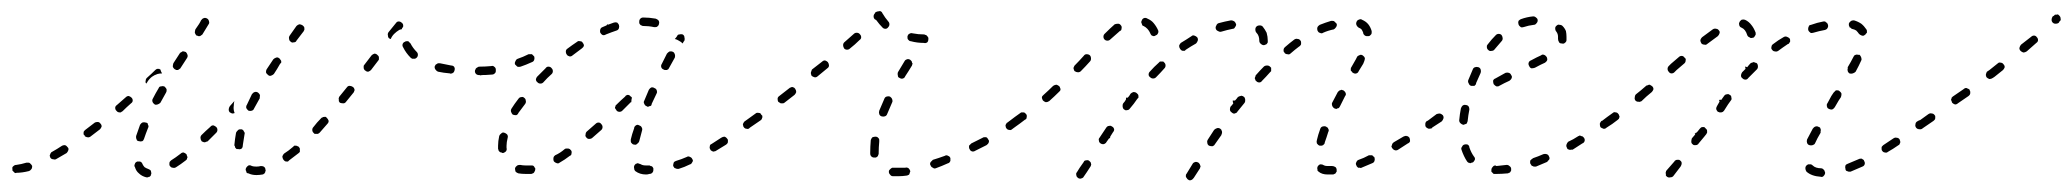

<svg xmlns="http://www.w3.org/2000/svg" viewBox="-20 -297 3669 340"><path d="M239 17Q240 17 242 17Q243 16 245 16Q246 15 247 14Q247 12 248 11Q248 8 247 5Q245 3 242 2Q239 1 236 -1Q234 -3 232 -7Q232 -8 231 -9Q230 -10 228 -11Q227 -11 226 -11Q224 -11 223 -11Q221 -10 220 -9Q219 -8 219 -7Q218 -5 218 -4Q218 -2 219 -1Q221 6 226 10Q231 15 239 17ZM445 12Q446 12 447 11Q449 10 449 9Q450 8 450 6Q451 5 450 3Q450 0 447 -2Q445 -3 442 -3Q438 -2 434 -2Q429 -2 426 -3Q423 -5 420 -4Q417 -2 416 0Q415 2 415 3Q415 5 416 6Q416 8 417 9Q418 10 420 10Q426 13 434 13Q439 13 445 12ZM36 2Q37 0 37 -3Q36 -5 35 -6Q34 -7 33 -8Q32 -9 30 -9Q29 -9 27 -9Q17 -6 9 -5Q6 -5 4 -3Q1 -1 2 2Q2 4 2 5Q3 6 4 7Q5 8 6 9Q8 10 9 9Q19 9 31 6Q34 5 36 2ZM311 -15Q311 -17 312 -18Q312 -20 311 -21Q311 -23 310 -24Q308 -26 305 -27Q302 -27 300 -25Q291 -18 283 -13Q282 -12 281 -11Q280 -10 280 -8Q280 -7 280 -5Q280 -4 281 -3Q283 0 286 0Q289 1 292 -1Q300 -6 309 -13Q310 -14 311 -15ZM511 -28Q511 -30 511 -31Q511 -33 511 -34Q510 -36 509 -37Q508 -38 507 -38Q506 -39 504 -39Q503 -39 501 -39Q500 -38 499 -37Q491 -30 483 -25Q481 -23 480 -20Q480 -17 482 -14Q483 -13 484 -12Q485 -11 487 -11Q488 -11 490 -11Q491 -12 492 -13Q500 -19 509 -26Q510 -27 511 -28ZM101 -31Q102 -34 100 -36Q98 -39 95 -40Q92 -40 90 -39Q81 -33 72 -28Q71 -28 70 -26Q69 -25 69 -24Q68 -22 68 -21Q69 -19 69 -18Q71 -15 74 -15Q77 -14 79 -15Q88 -20 98 -26Q100 -28 101 -31ZM396 -38Q396 -36 397 -35Q398 -34 399 -33Q401 -33 402 -33Q405 -32 408 -34Q410 -36 410 -40Q411 -48 413 -59Q414 -62 412 -64Q411 -67 408 -68Q406 -68 405 -68Q403 -68 402 -67Q401 -66 400 -65Q399 -64 398 -62Q396 -51 395 -40Q395 -39 396 -38ZM365 -67Q365 -70 363 -72Q362 -73 360 -74Q359 -75 357 -75Q356 -75 354 -74Q353 -73 352 -72Q344 -65 337 -58Q335 -56 335 -53Q335 -50 337 -47Q338 -46 339 -46Q341 -45 342 -45Q344 -45 345 -46Q347 -46 348 -47Q355 -54 363 -62Q365 -64 365 -67ZM221 -53Q221 -52 222 -50Q222 -49 223 -48Q225 -47 226 -47Q229 -46 232 -47Q234 -48 235 -51Q238 -60 242 -70Q243 -72 243 -73Q243 -75 242 -76Q242 -78 241 -79Q239 -80 238 -80Q235 -81 232 -80Q230 -79 228 -76Q224 -65 221 -56Q221 -54 221 -53ZM160 -73Q160 -76 158 -78Q156 -81 153 -81Q150 -81 148 -80Q139 -73 131 -67Q130 -66 129 -65Q128 -64 128 -62Q128 -61 128 -59Q129 -58 130 -57Q130 -55 132 -55Q133 -54 135 -54Q136 -53 137 -54Q139 -54 140 -55Q148 -61 157 -68Q159 -70 160 -73ZM562 -83Q561 -86 559 -88Q558 -89 557 -90Q555 -90 554 -90Q552 -90 551 -89Q550 -89 549 -88Q541 -80 535 -72Q533 -70 533 -67Q533 -64 535 -62Q536 -61 537 -60Q539 -60 540 -60Q542 -60 543 -60Q545 -61 546 -62Q553 -70 560 -78Q562 -80 562 -83ZM385 -103Q385 -106 387 -109L395 -118Q394 -114 394 -110Q393 -104 395 -98Q395 -97 396 -97Q394 -96 391 -96Q389 -97 387 -98Q385 -100 385 -103ZM215 -119Q215 -122 213 -124Q211 -126 208 -127Q205 -127 203 -125Q195 -118 187 -111Q184 -109 184 -106Q184 -103 186 -101Q187 -100 188 -99Q190 -98 191 -98Q193 -98 194 -98Q195 -99 197 -100Q204 -107 212 -114Q215 -116 215 -119ZM416 -108Q416 -107 416 -106Q417 -104 418 -103Q419 -102 420 -101Q423 -100 426 -101Q429 -102 430 -105Q435 -114 440 -123Q440 -124 440 -126Q441 -127 440 -129Q440 -130 439 -131Q438 -132 437 -133Q434 -135 431 -134Q428 -133 426 -130Q421 -120 417 -111Q416 -110 416 -108ZM250 -117Q251 -114 254 -112Q256 -111 259 -112Q262 -113 264 -115Q269 -124 274 -133Q275 -135 275 -136Q275 -138 275 -139Q274 -141 273 -142Q272 -143 271 -144Q268 -145 265 -144Q262 -144 261 -141Q255 -131 251 -123Q249 -120 250 -117ZM607 -135Q608 -137 608 -138Q607 -140 607 -141Q606 -142 605 -143Q602 -145 599 -145Q596 -145 594 -142L581 -126Q580 -125 580 -123Q579 -122 580 -121Q580 -119 580 -118Q581 -116 582 -115Q585 -114 588 -114Q591 -114 593 -117L606 -133Q607 -134 607 -135ZM249 -161Q253 -164 259 -166Q263 -167 267 -167Q265 -170 264 -174Q263 -174 262 -175Q261 -175 260 -175Q259 -175 258 -175Q256 -174 255 -173Q248 -166 240 -159Q238 -157 238 -154Q237 -151 239 -149Q240 -150 241 -152Q244 -157 249 -161ZM451 -169Q452 -166 455 -164Q457 -162 460 -163Q463 -164 465 -166Q471 -175 476 -184Q477 -185 478 -186Q478 -188 478 -189Q477 -191 476 -192Q476 -193 474 -194Q472 -196 469 -195Q466 -194 464 -192Q458 -183 452 -174Q451 -172 451 -169ZM833 -164Q834 -165 835 -166Q836 -167 837 -168Q837 -169 837 -171Q838 -174 835 -176Q833 -178 830 -179H829Q827 -179 826 -178Q824 -177 823 -176Q822 -175 822 -174Q821 -173 821 -171Q821 -168 823 -166Q825 -164 829 -164H830Q831 -163 833 -164ZM780 -167Q781 -167 782 -168Q784 -169 784 -170Q785 -172 785 -173Q786 -176 784 -179Q782 -181 779 -181Q768 -183 759 -185Q758 -185 756 -185Q755 -185 754 -184Q752 -183 751 -182Q751 -181 750 -180Q749 -177 751 -174Q753 -171 756 -170Q765 -168 777 -167Q778 -166 780 -167ZM651 -192Q651 -194 651 -195Q651 -197 650 -198Q649 -199 648 -200Q646 -202 643 -202Q640 -201 638 -199L625 -182Q624 -181 624 -180Q624 -178 624 -177Q624 -175 625 -174Q625 -173 627 -172Q629 -170 632 -170Q635 -171 637 -173L650 -190Q651 -191 651 -192ZM286 -179Q287 -176 290 -174Q291 -174 292 -173Q294 -173 295 -173Q297 -174 298 -175Q299 -175 300 -177L311 -194Q313 -197 312 -200Q311 -203 309 -205Q307 -205 306 -206Q305 -206 303 -206Q302 -205 300 -204Q299 -204 298 -202L287 -185Q286 -182 286 -179ZM710 -193Q711 -193 713 -193Q714 -193 715 -193Q717 -194 718 -195Q720 -197 720 -200Q720 -203 718 -205Q711 -212 707 -220Q706 -221 705 -222Q704 -223 703 -224Q701 -224 700 -224Q698 -224 697 -223Q694 -222 693 -219Q692 -216 694 -213Q699 -203 707 -195Q708 -194 710 -193ZM492 -228Q492 -225 495 -223Q497 -221 500 -222Q504 -222 505 -225L518 -242Q518 -243 519 -244Q519 -246 519 -247Q519 -249 518 -250Q517 -251 516 -252Q513 -254 510 -254Q507 -253 505 -251L493 -234Q491 -231 492 -228ZM667 -234Q666 -237 668 -240Q676 -250 681 -256Q683 -259 686 -259Q689 -259 691 -257Q692 -257 693 -255Q694 -254 694 -252Q694 -251 694 -250Q693 -248 692 -247Q692 -246 691 -245Q689 -245 687 -244Q682 -241 678 -237Q674 -233 672 -228Q672 -228 671 -228Q670 -229 669 -229Q667 -231 667 -234ZM336 -261Q336 -261 336 -261L337 -262Q338 -264 341 -265Q344 -266 347 -264Q349 -263 350 -260Q351 -257 350 -255Q347 -250 339 -237Q338 -235 337 -235Q336 -234 334 -233Q333 -233 331 -233Q330 -234 328 -234Q326 -236 325 -239Q325 -242 326 -245Q334 -256 336 -261Q336 -261 336 -261Z M1130 11Q1133 11 1135 9Q1137 7 1137 4Q1137 2 1137 1Q1136 -1 1135 -2Q1134 -3 1132 -3Q1131 -4 1130 -4Q1127 -4 1124 -4Q1118 -4 1115 -6Q1113 -7 1112 -7Q1110 -8 1109 -8Q1107 -7 1106 -7Q1105 -6 1104 -5Q1102 -2 1103 1Q1103 4 1105 6Q1113 12 1124 12Q1127 12 1130 11ZM921 11Q925 10 926 8Q928 5 928 2Q928 1 927 0Q926 -2 925 -3Q924 -4 922 -4Q921 -4 919 -4Q915 -4 911 -4Q906 -4 901 -5Q898 -5 896 -4Q893 -2 892 1Q892 4 893 7Q895 9 898 10Q904 11 911 11Q916 11 921 11ZM1204 -7Q1205 -8 1206 -10Q1207 -11 1207 -13Q1207 -14 1206 -15Q1205 -18 1202 -19Q1199 -21 1196 -19Q1187 -15 1177 -12Q1174 -11 1173 -9Q1172 -6 1172 -3Q1173 -2 1174 0Q1175 1 1176 1Q1178 2 1179 2Q1180 2 1182 2Q1192 -1 1202 -6Q1203 -6 1204 -7ZM992 -25Q993 -29 991 -31Q990 -32 989 -33Q987 -34 986 -34Q984 -34 983 -34Q981 -34 980 -33Q972 -26 963 -22Q962 -21 961 -20Q960 -18 960 -17Q960 -15 960 -14Q960 -13 961 -11Q963 -9 966 -8Q969 -7 971 -9Q980 -14 989 -21Q992 -22 992 -25ZM862 -33Q863 -32 863 -30Q864 -29 865 -28Q866 -27 868 -27Q869 -26 871 -26Q874 -27 876 -29Q878 -32 877 -35Q877 -37 877 -39Q877 -45 879 -53Q880 -56 878 -59Q876 -61 873 -62Q870 -63 868 -61Q865 -59 864 -56Q862 -47 862 -39Q862 -36 862 -33ZM1268 -43Q1269 -44 1269 -46Q1269 -47 1269 -49Q1269 -50 1268 -51Q1266 -54 1263 -55Q1260 -55 1257 -53Q1248 -47 1240 -42Q1237 -41 1237 -38Q1236 -35 1238 -32Q1238 -31 1240 -30Q1241 -29 1242 -29Q1244 -28 1245 -29Q1247 -29 1248 -30Q1256 -35 1266 -41Q1267 -42 1268 -43ZM1097 -47Q1097 -45 1098 -44Q1099 -43 1100 -42Q1101 -41 1103 -41Q1106 -40 1108 -42Q1111 -44 1112 -47Q1114 -55 1117 -66Q1118 -69 1116 -72Q1115 -74 1112 -75Q1110 -76 1109 -76Q1108 -76 1106 -75Q1105 -74 1104 -73Q1103 -72 1103 -70Q1099 -59 1097 -50Q1097 -48 1097 -47ZM1047 -72Q1047 -75 1045 -77Q1043 -80 1040 -80Q1037 -80 1035 -78Q1027 -71 1019 -64Q1017 -62 1017 -59Q1016 -56 1018 -54Q1020 -51 1023 -51Q1027 -51 1029 -53Q1037 -60 1045 -67Q1047 -69 1047 -72ZM1310 -73Q1311 -74 1311 -76Q1312 -77 1311 -79Q1311 -80 1310 -81Q1308 -84 1305 -84Q1302 -85 1300 -83L1299 -82Q1298 -82 1297 -80Q1296 -79 1296 -78Q1295 -76 1296 -75Q1296 -73 1297 -72Q1299 -69 1302 -69Q1305 -68 1307 -70L1308 -71Q1310 -72 1310 -73ZM885 -99Q886 -96 888 -94Q891 -93 894 -93Q897 -94 898 -97Q904 -105 910 -113Q912 -116 911 -119Q911 -122 908 -124Q906 -126 903 -125Q900 -125 898 -122Q891 -113 886 -105Q884 -102 885 -99ZM1082 -101Q1080 -99 1077 -99Q1074 -99 1072 -101Q1071 -103 1070 -104Q1069 -105 1069 -107Q1070 -108 1070 -110Q1071 -111 1072 -112Q1079 -119 1087 -126Q1088 -128 1089 -128Q1090 -129 1092 -129Q1093 -129 1095 -128Q1096 -127 1097 -126Q1098 -126 1098 -125Q1099 -125 1099 -124Q1098 -120 1098 -117Q1098 -116 1098 -116Q1097 -116 1097 -116Q1097 -116 1097 -116Q1090 -109 1082 -101ZM1121 -113Q1122 -110 1125 -109Q1126 -108 1127 -108Q1129 -108 1130 -109Q1132 -109 1133 -110Q1134 -111 1134 -113Q1138 -122 1143 -132Q1144 -134 1143 -137Q1142 -140 1139 -141Q1136 -143 1133 -142Q1131 -141 1129 -138Q1125 -128 1121 -119Q1119 -116 1121 -113ZM930 -159Q929 -158 929 -156Q929 -155 930 -153Q931 -152 932 -151Q934 -149 937 -149Q940 -149 942 -151Q949 -159 957 -166Q959 -168 959 -171Q959 -174 957 -176Q955 -179 951 -179Q948 -179 946 -176Q939 -169 931 -161Q930 -160 930 -159ZM855 -166Q856 -167 857 -168Q858 -169 858 -171Q858 -172 858 -174Q858 -177 855 -179Q853 -181 850 -180Q839 -179 830 -179Q827 -179 825 -176Q823 -174 823 -171Q823 -168 825 -166Q827 -164 830 -164Q840 -164 852 -165Q853 -165 855 -166ZM1151 -178Q1152 -175 1155 -174Q1156 -173 1158 -173Q1159 -173 1161 -173Q1162 -174 1163 -174Q1164 -175 1165 -177L1175 -195Q1176 -198 1175 -201Q1174 -204 1172 -205Q1170 -206 1169 -206Q1167 -206 1166 -206Q1164 -205 1163 -204Q1162 -203 1161 -202L1152 -184Q1150 -181 1151 -178ZM926 -191Q927 -194 926 -197Q925 -198 924 -199Q923 -200 922 -201Q920 -201 919 -201Q917 -201 916 -201Q906 -196 897 -193Q894 -192 893 -189Q891 -186 892 -183Q894 -181 896 -179Q899 -178 902 -179Q911 -182 922 -187Q925 -188 926 -191ZM982 -206Q982 -202 984 -200Q985 -198 989 -197Q992 -197 994 -199Q1002 -205 1010 -211Q1013 -213 1014 -216Q1014 -219 1012 -221Q1011 -224 1007 -224Q1004 -225 1002 -223Q993 -217 985 -211Q982 -209 982 -206ZM1183 -236Q1186 -237 1189 -236Q1192 -234 1192 -231Q1193 -228 1192 -225Q1190 -223 1189 -220Q1186 -223 1182 -225Q1179 -227 1175 -228Q1177 -230 1179 -233Q1180 -236 1183 -236ZM1056 -254Q1055 -254 1055 -254Q1055 -253 1054 -252Q1051 -251 1047 -249Q1044 -248 1043 -245Q1042 -242 1043 -239Q1045 -236 1047 -235Q1050 -234 1053 -236Q1063 -240 1072 -243Q1075 -244 1076 -247Q1077 -250 1076 -253Q1075 -255 1073 -257Q1070 -258 1067 -257Q1062 -255 1056 -253Q1056 -254 1056 -254ZM1114 -264Q1112 -262 1112 -259Q1112 -257 1112 -256Q1113 -254 1114 -253Q1115 -252 1116 -252Q1117 -251 1119 -251Q1129 -251 1138 -249Q1140 -249 1141 -249Q1143 -249 1144 -250Q1145 -251 1146 -252Q1147 -254 1147 -255Q1148 -258 1146 -261Q1144 -263 1141 -264Q1130 -266 1119 -266Q1116 -266 1114 -264Z M1585 14Q1587 14 1588 13Q1589 13 1590 12Q1591 10 1591 9Q1592 7 1592 6Q1591 3 1589 1Q1586 -1 1583 0Q1577 0 1572 0Q1567 0 1563 0Q1561 0 1560 0Q1558 1 1557 2Q1556 3 1555 4Q1554 5 1554 7Q1554 10 1556 12Q1558 15 1561 15Q1566 15 1572 15Q1578 15 1585 14ZM1661 -9Q1662 -10 1663 -12Q1663 -13 1663 -14Q1663 -16 1663 -17Q1662 -20 1659 -21Q1656 -23 1653 -21Q1642 -17 1632 -14Q1631 -13 1630 -12Q1629 -11 1628 -10Q1627 -8 1627 -7Q1627 -5 1628 -4Q1629 -1 1632 0Q1634 2 1637 1Q1648 -3 1659 -8Q1660 -8 1661 -9ZM1521 -25Q1521 -22 1523 -20Q1525 -18 1528 -18Q1530 -18 1531 -18Q1533 -19 1534 -20Q1535 -21 1535 -22Q1536 -24 1536 -25Q1536 -26 1536 -27Q1536 -36 1537 -46Q1537 -48 1537 -49Q1537 -51 1536 -52Q1535 -53 1534 -54Q1532 -55 1531 -55Q1528 -55 1525 -54Q1523 -52 1522 -49Q1521 -37 1521 -27Q1521 -26 1521 -25ZM1731 -45Q1732 -48 1730 -50Q1729 -52 1728 -53Q1727 -54 1726 -54Q1724 -54 1723 -54Q1721 -54 1720 -53Q1710 -48 1700 -43Q1699 -42 1698 -41Q1697 -40 1696 -39Q1696 -37 1696 -36Q1696 -34 1697 -33Q1698 -30 1701 -29Q1704 -28 1707 -30Q1717 -35 1727 -40Q1730 -42 1731 -45ZM1778 -73Q1779 -74 1779 -76Q1780 -77 1779 -79Q1779 -80 1778 -81Q1776 -84 1773 -84Q1770 -85 1768 -83L1764 -80Q1763 -80 1762 -78Q1761 -77 1761 -76Q1760 -74 1761 -73Q1761 -71 1762 -70Q1764 -67 1767 -67Q1770 -66 1772 -68L1776 -71Q1778 -72 1778 -73ZM1329 -86Q1329 -87 1330 -89Q1330 -90 1330 -92Q1329 -93 1328 -94Q1327 -97 1324 -97Q1320 -98 1318 -96Q1308 -89 1300 -83Q1298 -82 1298 -81Q1297 -80 1297 -78Q1296 -77 1297 -75Q1297 -74 1298 -73Q1300 -70 1303 -70Q1306 -69 1308 -71Q1317 -77 1327 -84Q1328 -85 1329 -86ZM1537 -95Q1538 -92 1541 -91Q1544 -90 1547 -91Q1550 -92 1551 -95Q1555 -105 1560 -116Q1561 -118 1560 -121Q1559 -124 1556 -126Q1553 -127 1550 -126Q1547 -125 1546 -122Q1541 -111 1537 -101Q1536 -98 1537 -95ZM1390 -134Q1390 -137 1388 -140Q1387 -141 1386 -142Q1385 -142 1383 -143Q1382 -143 1380 -142Q1379 -142 1378 -141L1360 -127Q1357 -125 1357 -122Q1357 -119 1358 -117Q1359 -116 1361 -115Q1362 -114 1363 -114Q1365 -114 1366 -114Q1368 -114 1369 -115L1387 -129Q1389 -131 1390 -134ZM1570 -163Q1570 -160 1573 -159Q1576 -157 1579 -158Q1582 -159 1583 -162Q1589 -171 1595 -181Q1595 -182 1596 -184Q1596 -185 1595 -186Q1595 -188 1594 -189Q1593 -190 1592 -191Q1589 -193 1586 -192Q1583 -191 1582 -189Q1576 -179 1570 -169Q1569 -166 1570 -163ZM1448 -181Q1448 -184 1446 -187Q1444 -189 1441 -190Q1438 -190 1436 -188L1418 -174Q1417 -173 1417 -171Q1416 -170 1416 -169Q1416 -167 1416 -166Q1417 -164 1417 -163Q1419 -161 1423 -160Q1426 -160 1428 -162L1445 -176Q1448 -178 1448 -181ZM1505 -231Q1505 -234 1503 -236Q1501 -239 1497 -239Q1494 -239 1492 -237Q1484 -230 1475 -222Q1473 -220 1473 -217Q1473 -214 1475 -211Q1477 -209 1480 -209Q1483 -209 1485 -211Q1494 -218 1502 -226Q1505 -228 1505 -231ZM1622 -222Q1624 -224 1624 -228Q1624 -229 1624 -230Q1623 -232 1622 -233Q1621 -234 1620 -235Q1618 -235 1617 -236Q1606 -236 1596 -238Q1593 -239 1590 -237Q1588 -236 1587 -233Q1587 -231 1587 -230Q1587 -228 1588 -227Q1589 -226 1590 -225Q1591 -224 1593 -224Q1604 -221 1616 -221Q1619 -220 1622 -222ZM1531 -262Q1530 -262 1529 -263Q1527 -265 1527 -268Q1527 -271 1529 -273L1530 -275Q1533 -277 1536 -277Q1539 -278 1541 -276Q1542 -275 1542 -275Q1542 -274 1543 -273Q1547 -266 1553 -259Q1555 -257 1555 -254Q1555 -251 1553 -249Q1551 -246 1548 -246Q1545 -246 1543 -248Q1537 -254 1532 -261Q1532 -261 1531 -262Z M2106 -2Q2106 -3 2105 -5Q2105 -6 2104 -7Q2103 -9 2102 -9Q2099 -11 2096 -10Q2093 -9 2092 -7L2081 11Q2080 12 2080 13Q2080 15 2080 16Q2081 18 2082 19Q2082 20 2084 21Q2086 23 2089 22Q2092 21 2094 18L2105 1Q2105 0 2106 -2ZM1912 -5Q1913 -6 1912 -7Q1912 -9 1911 -10Q1910 -11 1909 -12Q1907 -14 1903 -13Q1900 -13 1899 -10Q1891 1 1887 8Q1885 10 1886 13Q1886 16 1889 18Q1890 19 1891 19Q1893 20 1894 19Q1896 19 1897 18Q1898 18 1899 16Q1904 9 1911 -2Q1912 -3 1912 -5ZM2340 12Q2342 12 2343 11Q2344 11 2345 10Q2346 8 2347 7Q2347 6 2347 4Q2347 1 2345 -1Q2342 -3 2339 -3Q2335 -3 2331 -3Q2327 -3 2325 -4Q2322 -6 2319 -6Q2316 -6 2314 -3Q2313 -2 2313 -1Q2312 1 2313 2Q2313 4 2313 5Q2314 6 2315 7Q2321 12 2331 12Q2336 12 2340 12ZM2414 -12Q2415 -15 2414 -18Q2414 -19 2412 -20Q2411 -21 2410 -22Q2409 -22 2407 -22Q2406 -22 2404 -22Q2395 -17 2386 -14Q2383 -13 2382 -10Q2380 -7 2382 -4Q2382 -3 2383 -2Q2384 -1 2385 0Q2387 0 2388 0Q2390 1 2391 0Q2400 -4 2410 -8Q2413 -9 2414 -12ZM2477 -47Q2477 -50 2476 -53Q2475 -54 2474 -55Q2473 -56 2471 -56Q2470 -57 2468 -56Q2467 -56 2465 -55Q2456 -50 2448 -45Q2447 -44 2446 -43Q2445 -42 2445 -40Q2444 -39 2444 -37Q2445 -36 2445 -35Q2447 -32 2450 -31Q2453 -30 2456 -32Q2464 -37 2473 -43Q2476 -44 2477 -47ZM2144 -61Q2144 -63 2144 -64Q2143 -66 2143 -67Q2142 -68 2141 -69Q2138 -71 2135 -70Q2132 -69 2130 -67L2119 -50Q2117 -47 2118 -44Q2118 -41 2121 -39Q2124 -38 2127 -38Q2130 -39 2131 -41L2143 -58Q2143 -60 2144 -61ZM2312 -43Q2314 -40 2317 -39Q2318 -39 2320 -39Q2321 -39 2323 -40Q2324 -41 2325 -42Q2326 -43 2326 -45Q2329 -53 2332 -63Q2333 -65 2333 -66Q2333 -68 2332 -69Q2332 -70 2331 -71Q2329 -72 2328 -73Q2325 -74 2322 -73Q2319 -72 2318 -69Q2314 -58 2312 -49Q2311 -46 2312 -43ZM1945 -52Q1946 -53 1946 -54Q1946 -54 1946 -55L1951 -63Q1953 -65 1953 -68Q1952 -72 1949 -73Q1947 -75 1944 -74Q1941 -74 1939 -71L1927 -53Q1925 -51 1926 -48Q1926 -45 1929 -43Q1930 -42 1932 -42Q1933 -41 1935 -42Q1936 -42 1937 -43Q1939 -44 1939 -45L1944 -52Q1945 -52 1945 -52ZM2518 -73Q2519 -74 2519 -76Q2520 -77 2519 -79Q2519 -80 2518 -81Q2516 -84 2513 -84Q2510 -85 2508 -83H2507Q2506 -82 2505 -81Q2504 -79 2504 -78Q2504 -77 2504 -75Q2504 -74 2505 -72Q2507 -70 2510 -69Q2513 -69 2516 -70V-71Q2517 -72 2518 -73ZM1798 -89Q1799 -93 1797 -95Q1796 -96 1795 -97Q1794 -98 1792 -98Q1791 -98 1789 -98Q1788 -98 1787 -97Q1777 -90 1768 -83Q1766 -82 1766 -81Q1765 -80 1765 -78Q1764 -77 1765 -75Q1765 -74 1766 -73Q1768 -70 1771 -70Q1774 -69 1776 -71Q1786 -78 1795 -85Q1798 -86 1798 -89ZM2185 -118Q2185 -119 2185 -121Q2185 -122 2184 -124Q2184 -125 2182 -126Q2181 -127 2180 -127Q2178 -128 2177 -127Q2175 -127 2174 -126Q2173 -126 2172 -125Q2170 -122 2167 -119Q2165 -119 2163 -119Q2163 -119 2163 -118Q2163 -118 2163 -118Q2163 -116 2164 -114Q2162 -111 2159 -108Q2158 -106 2158 -103Q2158 -100 2161 -98Q2162 -97 2164 -96Q2165 -96 2167 -96Q2168 -97 2169 -97Q2171 -98 2171 -99Q2178 -108 2184 -115Q2185 -117 2185 -118ZM1996 -124Q1996 -126 1996 -127Q1996 -129 1995 -130Q1994 -131 1993 -132Q1991 -134 1987 -134Q1984 -133 1982 -131Q1980 -127 1977 -124Q1975 -124 1974 -124Q1974 -122 1974 -121Q1972 -117 1969 -114Q1968 -112 1968 -111Q1968 -109 1968 -108Q1968 -107 1969 -105Q1969 -104 1971 -103Q1973 -101 1976 -102Q1979 -102 1981 -105Q1988 -113 1994 -122Q1995 -123 1996 -124ZM2339 -110Q2340 -107 2343 -105Q2344 -105 2346 -104Q2347 -104 2348 -105Q2350 -105 2351 -106Q2352 -107 2353 -109Q2357 -117 2362 -127Q2364 -129 2363 -132Q2362 -135 2359 -137Q2358 -137 2356 -138Q2355 -138 2353 -137Q2352 -137 2351 -136Q2350 -135 2349 -134Q2344 -124 2339 -115Q2338 -113 2339 -110ZM1857 -136Q1858 -137 1858 -139Q1858 -140 1857 -142Q1857 -143 1856 -144Q1854 -146 1851 -147Q1848 -147 1845 -145Q1837 -137 1828 -129Q1827 -128 1826 -127Q1825 -126 1825 -124Q1825 -123 1826 -121Q1826 -120 1827 -119Q1829 -117 1832 -116Q1835 -116 1838 -118Q1847 -126 1855 -134Q1856 -135 1857 -136ZM2231 -171Q2231 -172 2231 -174Q2231 -175 2231 -177Q2230 -178 2229 -179Q2227 -181 2224 -181Q2220 -181 2218 -179Q2211 -172 2204 -164Q2203 -163 2203 -161Q2202 -160 2202 -158Q2203 -157 2203 -155Q2204 -154 2205 -153Q2207 -151 2210 -151Q2213 -151 2215 -154Q2222 -161 2229 -169Q2230 -170 2231 -171ZM2044 -181Q2044 -184 2042 -186Q2041 -187 2040 -188Q2038 -188 2037 -188Q2035 -188 2034 -188Q2033 -187 2032 -186Q2024 -179 2016 -170Q2014 -168 2014 -165Q2014 -162 2017 -160Q2019 -158 2022 -158Q2025 -158 2027 -160Q2035 -168 2042 -176Q2044 -178 2044 -181ZM2381 -192 2373 -178Q2372 -177 2372 -175Q2372 -174 2372 -172Q2373 -171 2374 -170Q2375 -168 2376 -168Q2379 -166 2382 -167Q2385 -168 2386 -171L2394 -184Q2395 -187 2396 -189Q2397 -192 2397 -194Q2396 -197 2393 -199Q2391 -200 2390 -200Q2388 -200 2387 -199Q2386 -199 2385 -198Q2383 -197 2383 -196Q2382 -194 2381 -192ZM1912 -193Q1912 -197 1910 -199Q1908 -201 1904 -201Q1901 -201 1899 -198Q1891 -189 1883 -181Q1882 -180 1882 -179Q1881 -178 1881 -176Q1881 -175 1882 -173Q1882 -172 1883 -171Q1886 -169 1889 -169Q1892 -169 1894 -171Q1902 -179 1910 -188Q1912 -190 1912 -193ZM2283 -217Q2284 -218 2284 -219Q2284 -221 2284 -222Q2284 -224 2283 -225Q2281 -228 2278 -228Q2275 -229 2272 -227Q2264 -221 2256 -214Q2255 -213 2254 -212Q2253 -210 2253 -209Q2253 -207 2253 -206Q2254 -205 2255 -203Q2257 -201 2260 -201Q2263 -200 2265 -202Q2273 -209 2281 -215Q2282 -215 2283 -217ZM2101 -225Q2102 -228 2100 -231Q2098 -233 2095 -234Q2092 -235 2090 -233Q2081 -227 2071 -221Q2069 -219 2068 -216Q2068 -213 2070 -210Q2071 -209 2072 -208Q2073 -207 2075 -207Q2076 -207 2078 -207Q2079 -208 2080 -209Q2089 -215 2098 -220Q2100 -222 2101 -225ZM2210 -225Q2210 -222 2212 -220Q2215 -217 2218 -217Q2219 -217 2221 -218Q2222 -218 2223 -219Q2224 -220 2225 -222Q2225 -223 2225 -225Q2225 -225 2225 -225Q2225 -232 2223 -239Q2220 -245 2216 -250Q2214 -252 2211 -252Q2207 -252 2205 -250Q2203 -248 2203 -245Q2203 -241 2205 -239Q2210 -234 2210 -225Q2210 -225 2210 -225ZM1966 -246Q1967 -250 1965 -252Q1963 -255 1960 -255Q1957 -255 1954 -254Q1946 -247 1936 -237Q1934 -235 1934 -232Q1934 -229 1936 -227Q1938 -225 1941 -225Q1944 -225 1946 -227Q1956 -236 1963 -242Q1966 -243 1966 -246ZM2394 -239Q2394 -237 2395 -236Q2396 -235 2397 -234Q2399 -233 2400 -233Q2402 -233 2403 -233Q2405 -233 2406 -234Q2407 -235 2408 -236Q2409 -237 2409 -239Q2409 -240 2409 -242Q2407 -249 2403 -254Q2399 -259 2392 -262Q2391 -263 2389 -263Q2388 -263 2386 -262Q2385 -262 2384 -261Q2383 -260 2382 -258Q2381 -255 2382 -253Q2383 -250 2386 -248Q2389 -247 2391 -245Q2393 -242 2394 -239ZM2018 -236Q2019 -234 2020 -234Q2022 -233 2023 -233Q2025 -233 2026 -234Q2029 -235 2030 -237Q2032 -240 2031 -243Q2028 -250 2023 -256Q2019 -261 2012 -264Q2009 -266 2006 -265Q2003 -264 2002 -261Q2001 -259 2001 -258Q2001 -256 2002 -255Q2002 -254 2003 -252Q2004 -251 2005 -251Q2013 -247 2017 -238Q2017 -237 2018 -236ZM2346 -249Q2348 -252 2347 -255Q2346 -256 2345 -257Q2344 -258 2343 -259Q2342 -260 2340 -260Q2339 -260 2337 -260Q2327 -257 2317 -253Q2314 -251 2313 -249Q2312 -246 2313 -243Q2314 -241 2315 -240Q2316 -239 2317 -239Q2319 -238 2320 -238Q2322 -238 2323 -239Q2332 -243 2342 -245Q2344 -246 2346 -249ZM2167 -249Q2169 -251 2169 -254Q2168 -257 2166 -259Q2163 -261 2160 -261Q2149 -259 2138 -256Q2135 -255 2134 -252Q2132 -249 2133 -246Q2134 -243 2137 -242Q2140 -240 2143 -241Q2153 -244 2163 -246Q2166 -246 2167 -249Z M2650 10Q2651 10 2652 9Q2654 9 2655 7Q2655 6 2656 5Q2656 3 2656 2Q2656 -1 2653 -3Q2651 -5 2648 -5Q2638 -4 2630 -3L2628 -4Q2625 -4 2623 -1Q2621 1 2621 4Q2621 5 2621 7Q2622 8 2623 9Q2624 10 2625 11Q2627 11 2628 11H2630Q2639 11 2650 10ZM2721 -12Q2722 -13 2723 -14Q2724 -15 2724 -17Q2724 -18 2723 -20Q2722 -23 2719 -24Q2716 -25 2713 -24Q2704 -20 2695 -17Q2692 -15 2690 -13Q2689 -10 2690 -7Q2691 -6 2692 -4Q2693 -3 2694 -3Q2695 -2 2697 -2Q2698 -2 2700 -2Q2709 -6 2719 -10Q2720 -10 2721 -12ZM2580 -9Q2582 -9 2583 -8Q2585 -8 2586 -9Q2588 -9 2589 -10Q2591 -12 2592 -15Q2592 -18 2590 -20Q2585 -27 2582 -36Q2582 -39 2579 -41Q2576 -42 2573 -41Q2570 -40 2569 -37Q2567 -35 2568 -32Q2572 -20 2578 -11Q2579 -10 2580 -9ZM2786 -47Q2787 -50 2785 -53Q2784 -54 2783 -55Q2782 -56 2780 -56Q2779 -57 2777 -57Q2776 -56 2775 -56Q2766 -50 2757 -46Q2755 -44 2754 -41Q2753 -38 2755 -35Q2755 -34 2756 -33Q2758 -32 2759 -32Q2760 -31 2762 -32Q2763 -32 2765 -32Q2773 -37 2782 -43Q2785 -44 2786 -47ZM2828 -76Q2829 -79 2827 -81Q2826 -83 2825 -83Q2824 -84 2822 -84Q2821 -85 2819 -84Q2818 -84 2817 -83H2816Q2814 -81 2813 -78Q2813 -75 2814 -72Q2815 -71 2817 -70Q2818 -70 2819 -69Q2821 -69 2822 -69Q2824 -70 2825 -71Q2828 -73 2828 -76ZM2536 -87Q2537 -90 2535 -93Q2533 -95 2530 -96Q2527 -96 2524 -95L2508 -83Q2507 -82 2506 -81Q2505 -80 2505 -78Q2504 -77 2505 -75Q2505 -74 2506 -73Q2507 -72 2508 -71Q2509 -70 2511 -70Q2512 -69 2514 -70Q2515 -70 2516 -71L2533 -82Q2535 -84 2536 -87ZM2566 -79Q2568 -77 2571 -76Q2573 -76 2574 -77Q2575 -77 2577 -78Q2578 -79 2578 -80Q2579 -82 2579 -83Q2580 -93 2582 -103Q2582 -106 2581 -108Q2579 -111 2576 -111Q2573 -112 2570 -110Q2568 -108 2567 -105Q2565 -95 2564 -84Q2564 -81 2566 -79ZM2657 -159Q2658 -162 2656 -164Q2655 -167 2652 -168Q2649 -169 2646 -168Q2637 -163 2628 -158Q2625 -157 2624 -154Q2624 -151 2625 -148Q2626 -147 2627 -146Q2628 -145 2630 -144Q2631 -144 2632 -144Q2634 -144 2635 -145Q2644 -150 2653 -154Q2656 -156 2657 -159ZM2581 -149Q2582 -146 2585 -145Q2586 -145 2588 -145Q2589 -145 2591 -145Q2592 -146 2593 -147Q2594 -148 2594 -150Q2598 -159 2602 -168Q2603 -171 2602 -174Q2601 -177 2598 -178Q2595 -179 2592 -178Q2589 -177 2588 -174Q2584 -165 2580 -155Q2579 -152 2581 -149ZM2720 -191Q2720 -194 2719 -196Q2717 -199 2714 -200Q2711 -201 2709 -199Q2702 -196 2691 -190Q2688 -189 2687 -186Q2686 -183 2688 -180Q2689 -177 2692 -176Q2695 -176 2698 -177Q2709 -183 2716 -186Q2719 -188 2720 -191ZM2613 -216Q2613 -215 2613 -213Q2613 -212 2614 -210Q2615 -209 2616 -208Q2618 -206 2622 -207Q2625 -207 2627 -210Q2633 -217 2639 -224Q2641 -226 2641 -229Q2641 -232 2639 -235Q2637 -237 2634 -237Q2631 -237 2629 -235Q2621 -227 2615 -219Q2614 -218 2613 -216ZM2753 -242Q2751 -247 2747 -251Q2745 -253 2742 -253Q2739 -254 2737 -252Q2734 -250 2734 -247Q2734 -243 2736 -241Q2739 -237 2739 -232Q2739 -230 2739 -228Q2739 -225 2741 -222Q2742 -220 2746 -220Q2749 -219 2751 -221Q2754 -223 2754 -226Q2754 -229 2754 -232Q2754 -237 2753 -242ZM2669 -260Q2668 -257 2669 -254Q2670 -251 2673 -249Q2675 -248 2678 -249Q2687 -252 2696 -253Q2699 -253 2701 -256Q2703 -258 2703 -261Q2703 -264 2700 -266Q2698 -268 2695 -268Q2684 -267 2673 -263Q2671 -262 2669 -260Z M2958 -8Q2958 -11 2955 -13Q2954 -14 2953 -14Q2951 -14 2950 -14Q2948 -14 2947 -13Q2946 -13 2945 -11L2931 5Q2930 6 2930 8Q2929 9 2930 11Q2930 12 2930 14Q2931 15 2932 16Q2935 18 2938 17Q2941 17 2943 15L2956 -2Q2958 -5 2958 -8ZM3209 15Q3212 12 3212 9Q3212 8 3211 6Q3211 5 3210 4Q3209 3 3208 2Q3206 1 3205 1Q3195 1 3190 -4Q3189 -5 3187 -6Q3186 -6 3185 -6Q3183 -6 3182 -6Q3180 -5 3179 -4Q3177 -2 3177 1Q3177 4 3179 7Q3188 15 3204 16Q3207 17 3209 15ZM3282 -6Q3283 -9 3281 -12Q3281 -13 3280 -14Q3278 -15 3277 -16Q3276 -16 3274 -16Q3273 -16 3271 -15Q3261 -11 3252 -7Q3249 -6 3248 -4Q3247 -1 3248 2Q3248 4 3249 5Q3250 6 3251 6Q3253 7 3254 7Q3256 7 3257 7Q3267 3 3278 -2Q3281 -3 3282 -6ZM3344 -42Q3344 -43 3345 -44Q3345 -46 3345 -47Q3344 -49 3344 -50Q3342 -53 3339 -53Q3336 -54 3333 -52Q3324 -46 3315 -40Q3314 -39 3313 -38Q3312 -37 3312 -36Q3312 -34 3312 -33Q3312 -31 3313 -30Q3315 -27 3318 -27Q3321 -26 3323 -28Q3332 -33 3342 -40Q3343 -40 3344 -42ZM3180 -44Q3181 -41 3184 -40Q3187 -39 3190 -40Q3193 -41 3194 -43Q3198 -52 3204 -62Q3204 -64 3204 -65Q3205 -67 3204 -68Q3204 -69 3203 -71Q3202 -72 3201 -72Q3198 -74 3195 -73Q3192 -72 3190 -69Q3184 -58 3180 -50Q3179 -47 3180 -44ZM2998 -55 3002 -60Q3002 -61 3003 -62Q3003 -64 3003 -65Q3003 -67 3002 -68Q3001 -69 3000 -70Q2999 -71 2998 -72Q2996 -72 2995 -72Q2993 -72 2992 -71Q2991 -70 2990 -69L2986 -64L2984 -62Q2984 -62 2984 -62Q2983 -62 2983 -62Q2983 -61 2982 -61L2981 -60Q2982 -59 2982 -59L2976 -52Q2975 -49 2975 -46Q2975 -43 2978 -41Q2979 -40 2980 -40Q2982 -40 2983 -40Q2985 -40 2986 -41Q2987 -41 2988 -43ZM3388 -76Q3389 -79 3387 -81Q3386 -83 3385 -83Q3384 -84 3382 -84Q3381 -85 3379 -84Q3378 -84 3377 -83L3375 -82Q3372 -80 3372 -77Q3371 -74 3373 -71Q3374 -70 3375 -69Q3377 -69 3378 -68Q3380 -68 3381 -69Q3382 -69 3384 -70L3385 -71Q3388 -73 3388 -76ZM2847 -87Q2847 -88 2848 -90Q2848 -91 2847 -93Q2847 -94 2846 -95Q2844 -98 2841 -98Q2838 -99 2836 -97Q2826 -90 2817 -83Q2816 -82 2815 -81Q2814 -80 2814 -78Q2813 -77 2814 -75Q2814 -74 2815 -73Q2817 -70 2820 -70Q2823 -69 2825 -71Q2835 -77 2845 -85Q2846 -86 2847 -87ZM3040 -112 3045 -119Q3047 -121 3046 -124Q3046 -128 3043 -129Q3041 -131 3038 -130Q3035 -130 3033 -127L3028 -120Q3026 -121 3025 -120Q3024 -120 3024 -120Q3025 -118 3025 -117Q3023 -114 3021 -110Q3019 -107 3019 -104Q3020 -101 3022 -99Q3023 -99 3025 -98Q3026 -98 3028 -98Q3029 -98 3031 -99Q3032 -100 3033 -101Q3037 -107 3040 -112ZM3223 -127 3216 -114Q3215 -113 3215 -112Q3215 -110 3215 -109Q3216 -107 3216 -106Q3217 -105 3219 -104Q3221 -103 3224 -103Q3227 -104 3229 -107L3236 -119L3240 -125Q3241 -128 3241 -131Q3240 -134 3237 -136Q3236 -137 3234 -137Q3233 -137 3231 -137Q3230 -136 3229 -135Q3228 -134 3227 -133ZM2908 -139Q2908 -142 2906 -144Q2905 -145 2903 -146Q2902 -147 2901 -147Q2899 -147 2898 -146Q2896 -146 2895 -145Q2886 -137 2877 -130Q2875 -128 2875 -125Q2874 -122 2876 -119Q2877 -118 2879 -117Q2880 -117 2881 -117Q2883 -116 2884 -117Q2886 -117 2887 -118Q2895 -126 2905 -134Q2907 -136 2908 -139ZM3093 -179Q3093 -183 3091 -185Q3090 -186 3088 -186Q3087 -187 3085 -187Q3084 -187 3083 -186Q3081 -186 3080 -185Q3077 -182 3074 -178Q3072 -179 3070 -179Q3071 -177 3071 -175Q3068 -172 3065 -169Q3063 -166 3063 -163Q3063 -160 3066 -158Q3068 -156 3071 -156Q3074 -156 3076 -159Q3084 -167 3091 -174Q3093 -176 3093 -179ZM3252 -175Q3251 -173 3252 -172Q3252 -170 3253 -169Q3254 -168 3255 -167Q3258 -166 3261 -167Q3264 -168 3266 -170Q3272 -181 3276 -190Q3277 -192 3276 -195Q3275 -198 3273 -200Q3271 -200 3270 -200Q3268 -201 3267 -200Q3265 -200 3264 -199Q3263 -198 3262 -196Q3258 -188 3252 -178Q3252 -176 3252 -175ZM2949 -173 2963 -185Q2965 -187 2965 -190Q2966 -193 2963 -195Q2961 -198 2958 -198Q2955 -198 2953 -196L2939 -184L2935 -180Q2933 -178 2933 -175Q2933 -172 2935 -170Q2937 -167 2940 -167Q2943 -167 2945 -169ZM3148 -220Q3149 -222 3150 -223Q3150 -225 3150 -226Q3150 -228 3149 -229Q3147 -231 3144 -232Q3141 -233 3138 -231Q3129 -226 3120 -219Q3117 -217 3117 -214Q3116 -211 3118 -209Q3120 -206 3123 -206Q3126 -205 3129 -207Q3137 -213 3146 -219Q3147 -219 3148 -220ZM3025 -238Q3026 -241 3024 -243Q3022 -246 3019 -246Q3016 -247 3013 -245Q3005 -239 2994 -231Q2992 -229 2991 -226Q2991 -223 2993 -220Q2995 -218 2998 -218Q3001 -217 3003 -219Q3014 -227 3022 -233Q3024 -235 3025 -238ZM3078 -231Q3080 -229 3083 -230Q3085 -230 3086 -231Q3087 -232 3088 -234Q3089 -235 3089 -236Q3089 -238 3089 -239Q3086 -247 3082 -252Q3077 -259 3070 -262Q3067 -263 3064 -262Q3061 -260 3060 -257Q3059 -255 3060 -252Q3061 -249 3064 -248Q3071 -245 3074 -235Q3075 -232 3078 -231ZM3272 -237Q3274 -235 3277 -234Q3280 -233 3282 -235Q3284 -236 3284 -237Q3285 -238 3286 -239Q3286 -241 3286 -242Q3286 -244 3285 -245Q3281 -251 3276 -255Q3270 -259 3263 -261Q3260 -261 3258 -260Q3255 -258 3254 -255Q3254 -254 3254 -253Q3254 -251 3255 -250Q3255 -248 3257 -248Q3258 -247 3259 -246Q3264 -245 3267 -243Q3270 -240 3272 -237ZM3216 -247Q3218 -250 3217 -253Q3217 -254 3216 -255Q3216 -257 3214 -257Q3213 -258 3212 -259Q3210 -259 3209 -259Q3198 -257 3187 -253Q3186 -253 3184 -252Q3183 -251 3183 -250Q3182 -248 3182 -247Q3182 -245 3182 -244Q3183 -241 3186 -239Q3188 -238 3191 -239Q3201 -242 3212 -244Q3215 -245 3216 -247Z M3406 -85Q3407 -86 3407 -88Q3407 -89 3407 -91Q3407 -92 3406 -93Q3404 -96 3401 -96Q3398 -97 3395 -95L3377 -82Q3375 -81 3375 -80Q3374 -78 3374 -77Q3373 -75 3374 -74Q3374 -73 3375 -71Q3377 -69 3380 -68Q3383 -68 3385 -70L3404 -83Q3405 -84 3406 -85ZM3468 -129Q3469 -131 3469 -132Q3469 -134 3469 -135Q3468 -136 3468 -138Q3467 -139 3465 -140Q3464 -140 3463 -141Q3461 -141 3460 -141Q3458 -140 3457 -139L3438 -126Q3437 -125 3436 -124Q3436 -122 3435 -121Q3435 -119 3436 -118Q3436 -117 3437 -115Q3439 -113 3442 -112Q3445 -112 3447 -114L3466 -127Q3467 -128 3468 -129ZM3512 -161 3527 -173Q3529 -175 3530 -178Q3530 -181 3528 -183Q3526 -186 3523 -186Q3520 -187 3518 -185L3503 -173L3500 -171Q3498 -170 3498 -169Q3497 -167 3497 -166Q3496 -164 3497 -163Q3497 -161 3498 -160Q3500 -158 3503 -157Q3506 -157 3509 -159ZM3589 -226Q3589 -229 3587 -231Q3585 -234 3582 -234Q3579 -234 3577 -232Q3568 -225 3559 -218Q3557 -216 3556 -212Q3556 -209 3558 -207Q3560 -205 3563 -204Q3566 -204 3569 -206Q3578 -214 3586 -221Q3589 -223 3589 -226ZM3629 -264Q3629 -267 3627 -269Q3626 -270 3625 -271Q3623 -272 3622 -271Q3620 -271 3619 -271Q3618 -270 3617 -269L3615 -268Q3613 -265 3613 -262Q3613 -259 3615 -257Q3617 -255 3620 -255Q3624 -255 3626 -257L3627 -259Q3630 -261 3629 -264Z"/></svg>

Font: FRB American Cursive Dashed Extralight
Style: Italic
Weight: 200
Italic angle: -25°
Version: Version 2.0;Modular Font Editor K font №1